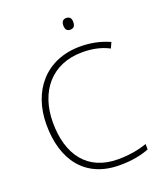

<svg xmlns="http://www.w3.org/2000/svg" viewBox="-164 -1013 946 1126"><g transform="rotate(-20 309.0 -449.5)"><path d="M385 -909C363 -909 355 -893 355 -873C355 -851 363 -836 385 -836C410 -836 417 -851 417 -873C417 -893 410 -909 385 -909ZM405 -688C461 -688 517 -679 571 -651L587 -686C532 -711 471 -724 405 -724C189 -724 63 -569 63 -360C63 -138 173 10 387 10C466 10 525 -3 571 -21V-55C521 -38 463 -26 389 -26C199 -26 103 -158 103 -359C103 -551 213 -688 405 -688Z"/></g></svg>

Font: Noto Sans Lao ExtraLight
Style: Regular
Weight: 200
Designer: Monotype Design Team
Foundry: Monotype Imaging Inc.
Version: Version 2.003